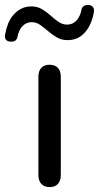

<svg xmlns="http://www.w3.org/2000/svg" viewBox="-83 -755 402 780"><path d="M118 5Q97 5 85 -8Q73 -21 73 -44V-443Q73 -467 85 -479.5Q97 -492 118 -492Q140 -492 152 -479.5Q164 -467 164 -443V-44Q164 -21 152.5 -8Q141 5 118 5ZM-40 -586Q-52 -586 -58.5 -593.5Q-65 -601 -62 -616Q-58 -639 -50 -659Q-42 -679 -28.5 -694.5Q-15 -710 3 -719.5Q21 -729 45 -729Q69 -729 88 -717.5Q107 -706 123 -691.5Q139 -677 155 -666Q171 -655 190 -655Q212 -655 227.5 -671.5Q243 -688 248 -716Q250 -725 257 -730Q264 -735 276 -735Q288 -734 294.5 -726.5Q301 -719 298 -704Q293 -674 279.5 -648.5Q266 -623 244.5 -607.5Q223 -592 191 -592Q167 -592 148 -603Q129 -614 112.5 -628.5Q96 -643 80 -654Q64 -665 46 -665Q24 -665 8.5 -649Q-7 -633 -12 -605Q-14 -595 -21 -590Q-28 -585 -40 -586Z"/></svg>

Font: Nunito Medium
Style: Regular
Weight: 500
Designer: Vernon Adams
Foundry: Vernon Adams
Version: Version 3.602